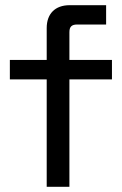

<svg xmlns="http://www.w3.org/2000/svg" viewBox="-20 -720 470 740"><path d="M248.5 -700C192 -700 160 -666.5 160 -612V-489H18V-414H160V0H247.5V-414H411.5V-489H247.5V-596C247.5 -616 255.5 -625.5 277 -625.5H389V-700Z"/></svg>

Font: MCL Standard
Style: Regular
Weight: 400
Designer: Květoslav Bartoš
Foundry: Florian Karsten
Version: Version 1.001;Glyphs 3.2.3 (3260)